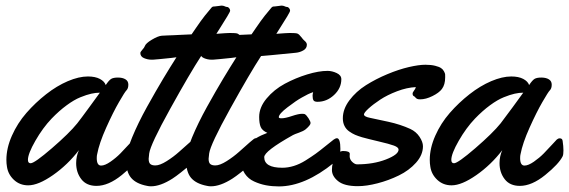

<svg xmlns="http://www.w3.org/2000/svg" viewBox="-20 -649 2039 688"><path d="M479 -144Q481.9 -125 481.9 -109.9Q481.9 -94.7 479 -88.9Q464.8 -61 416.7 -22Q368.7 17.1 325.7 17.1Q290 17.1 271.5 -6.8Q252.9 -30.8 252.9 -64.5Q252.9 -88.9 262.7 -110.8Q222.2 -58.1 169.7 -21.5Q117.2 15.1 81.1 15.1Q50.8 15.1 29.8 -4.6Q8.8 -24.4 4.9 -51.8Q2.9 -63 2.9 -76.2Q2.9 -118.2 22.7 -162.8Q42.5 -207.5 74.7 -244.4Q106.9 -281.2 145.3 -311.3Q183.6 -341.3 223.1 -358.2Q262.7 -375 294.9 -375Q321.3 -375 337.9 -366.2Q354.5 -357.4 358.9 -344.2Q370.6 -361.8 378.7 -366.5Q386.7 -371.1 402.8 -371.1Q419.4 -371.1 429.7 -364.7Q439.9 -358.4 439.9 -345.7Q439.9 -332 433.1 -325.2Q427.2 -319.3 406.5 -283.4Q385.7 -247.6 360.6 -191.7Q335.4 -135.7 328.1 -96.2Q326.7 -91.3 326.7 -82.5Q326.7 -55.7 342.3 -55.7Q356 -55.7 376 -69.6Q396 -83.5 411.6 -99.4Q427.2 -115.2 442.1 -131.8Q457 -148.4 458 -148.9Q462.9 -153.3 468.8 -153.3Q478 -153.3 479 -144ZM337.9 -316.9Q323.2 -316.9 306.9 -313.2Q290.5 -309.6 268.1 -300.5Q245.6 -291.5 218.8 -271.7Q191.9 -252 165 -224.1Q133.3 -190.9 106.7 -144.5Q80.1 -98.1 80.1 -76.2Q80.1 -64 89.8 -64Q103.5 -64 166 -117.9Q228.5 -171.9 256.8 -207Q269.5 -223.1 299.8 -264.6Q330.1 -306.2 337.9 -316.9Z M431.6 -78.1Q432.1 -105 453.4 -156.5Q474.6 -208 506.8 -266.1Q539.1 -324.2 564.9 -367.2Q590.8 -410.2 612.3 -443.8L593.8 -441.4Q574.7 -439.5 553.5 -437.3Q532.2 -435.1 527.8 -435.1H523.4Q509.3 -435.1 496.1 -440.7Q482.9 -446.3 482.9 -459Q482.9 -462.9 490 -470.7Q497.1 -478.5 498.5 -482.9Q502 -493.7 524.2 -506.8Q546.4 -520 559.6 -521Q568.8 -521.5 579.3 -522Q589.8 -522.5 602.8 -522.9Q615.7 -523.4 622.6 -523.9L644.5 -524.9L666.5 -525.9Q668.5 -528.8 681.4 -547.6Q694.3 -566.4 699.5 -573.5Q704.6 -580.6 714.6 -593.5Q724.6 -606.4 733.4 -616.2Q738.3 -622.6 740.7 -624.3Q743.2 -626 750.5 -626Q754.4 -626 762 -627.4Q769.5 -628.9 773.4 -628.9Q780.3 -628.9 785.2 -626.5Q790 -624 793.5 -624Q797.9 -624 801.3 -619.6Q804.7 -615.2 804.7 -610.8Q804.7 -607.4 794.4 -590.3Q784.2 -573.2 770.3 -551.5Q756.3 -529.8 755.4 -527.8Q793.5 -530.8 803.7 -530.8Q825.2 -530.8 830.6 -528.8Q836.9 -526.4 844.5 -516.4Q852.1 -506.3 856.4 -502.9Q864.7 -496.1 864.7 -488.8Q864.7 -475.6 852.3 -468.5Q839.8 -461.4 825.7 -460Q712.4 -448.7 700.7 -448.2Q661.1 -387.7 590.1 -259.5Q519 -131.3 514.6 -99.1Q512.7 -84.5 512.7 -80.1Q512.7 -66.4 518.6 -61.3Q524.4 -56.2 536.6 -56.2Q552.7 -56.2 577.1 -71.5Q601.6 -86.9 621.8 -105Q642.1 -123 659.4 -138.4Q676.8 -153.8 680.7 -153.8Q693.4 -153.8 693.4 -109.9Q693.4 -85.9 671.4 -66.9Q622.1 -24.4 597.7 -8.8Q554.7 18.6 521 18.6Q513.7 18.6 507.3 17.1Q468.3 9.8 450 -11.5Q431.6 -32.7 431.6 -78.1Z M646.5 -78.1Q647 -105 668.2 -156.5Q689.5 -208 721.7 -266.1Q753.9 -324.2 779.8 -367.2Q805.7 -410.2 827.1 -443.8L808.6 -441.4Q789.6 -439.5 768.3 -437.3Q747.1 -435.1 742.7 -435.1H738.3Q724.1 -435.1 710.9 -440.7Q697.8 -446.3 697.8 -459Q697.8 -462.9 704.8 -470.7Q711.9 -478.5 713.4 -482.9Q716.8 -493.7 739 -506.8Q761.2 -520 774.4 -521Q783.7 -521.5 794.2 -522Q804.7 -522.5 817.6 -522.9Q830.6 -523.4 837.4 -523.9L859.4 -524.9L881.3 -525.9Q883.3 -528.8 896.2 -547.6Q909.2 -566.4 914.3 -573.5Q919.4 -580.6 929.4 -593.5Q939.5 -606.4 948.2 -616.2Q953.1 -622.6 955.6 -624.3Q958 -626 965.3 -626Q969.2 -626 976.8 -627.4Q984.4 -628.9 988.3 -628.9Q995.1 -628.9 1000 -626.5Q1004.9 -624 1008.3 -624Q1012.7 -624 1016.1 -619.6Q1019.5 -615.2 1019.5 -610.8Q1019.5 -607.4 1009.3 -590.3Q999 -573.2 985.1 -551.5Q971.2 -529.8 970.2 -527.8Q1008.3 -530.8 1018.6 -530.8Q1040 -530.8 1045.4 -528.8Q1051.8 -526.4 1059.3 -516.4Q1066.9 -506.3 1071.3 -502.9Q1079.6 -496.1 1079.6 -488.8Q1079.6 -475.6 1067.1 -468.5Q1054.7 -461.4 1040.5 -460Q927.2 -448.7 915.5 -448.2Q876 -387.7 804.9 -259.5Q733.9 -131.3 729.5 -99.1Q727.5 -84.5 727.5 -80.1Q727.5 -66.4 733.4 -61.3Q739.3 -56.2 751.5 -56.2Q767.6 -56.2 792 -71.5Q816.4 -86.9 836.7 -105Q856.9 -123 874.3 -138.4Q891.6 -153.8 895.5 -153.8Q908.2 -153.8 908.2 -109.9Q908.2 -85.9 886.2 -66.9Q836.9 -24.4 812.5 -8.8Q769.5 18.6 735.8 18.6Q728.5 18.6 722.2 17.1Q683.1 9.8 664.8 -11.5Q646.5 -32.7 646.5 -78.1Z M1203.1 -365.2Q1203.1 -333 1177 -308.6Q1150.9 -284.2 1117.7 -284.2Q1106.9 -284.2 1103.5 -289.3Q1100.1 -294.4 1100.1 -306.2Q1100.1 -311 1102.1 -318.8Q1084.5 -313 1062 -299.8Q1041.5 -288.6 1010.3 -264.6Q979 -240.7 979 -229Q979 -225.1 988.8 -225.1Q1002 -225.1 1025.9 -233.2Q1049.8 -241.2 1062 -241.2Q1068.8 -241.2 1071.8 -240.2Q1078.1 -236.8 1085.4 -225.3Q1092.8 -213.9 1092.8 -208Q1092.8 -200.7 1075.7 -186Q1067.4 -179.2 1051.3 -173.6Q1035.2 -168 1029.8 -165Q926.8 -107.4 926.8 -85.9Q926.8 -47.9 991.7 -47.9Q1011.7 -47.9 1033 -54.4Q1054.2 -61 1075.2 -74.2Q1096.2 -87.4 1111.1 -98.1Q1126 -108.9 1147 -126Q1168 -143.1 1175.8 -148.9Q1183.1 -153.8 1187 -153.8Q1199.7 -153.8 1199.7 -115.2Q1199.7 -97.2 1196.8 -88.9Q1192.9 -79.1 1176.8 -65.9Q1072.3 19 979 19Q955.1 19 933.1 14.9Q911.1 10.7 890.4 1.2Q869.6 -8.3 857.2 -26.9Q844.7 -45.4 844.7 -70.8Q844.7 -138.2 938 -172.9Q919.4 -181.2 914.1 -194.1Q908.7 -207 908.7 -230Q908.7 -264.2 935.3 -296.1Q961.9 -328.1 1000.5 -348.9Q1039.1 -369.6 1080.6 -382.3Q1122.1 -395 1153.8 -395Q1169.9 -395 1186.5 -387.2Q1203.1 -379.4 1203.1 -365.2Z M1575.2 -375V-371.6Q1575.2 -345.7 1563.5 -330.1Q1553.2 -316.4 1529.5 -304.7Q1505.9 -293 1485.4 -293Q1478 -293 1474.4 -294.9Q1470.7 -296.9 1468.3 -300Q1465.8 -303.2 1463.4 -304.2Q1458.5 -306.2 1458.5 -313.5Q1458.5 -317.9 1463.4 -324Q1468.3 -330.1 1470.2 -336.9Q1438 -335.4 1402.8 -322Q1367.7 -308.6 1342.5 -292Q1317.4 -275.4 1300.8 -260.3Q1284.2 -245.1 1284.2 -238.8Q1284.2 -231 1306.4 -226.6Q1328.6 -222.2 1371.8 -212.6Q1415 -203.1 1450.2 -187Q1471.2 -177.2 1483.4 -158.7Q1495.6 -140.1 1495.6 -125Q1495.6 -93.8 1470.7 -65.9Q1445.8 -38.1 1409.2 -20.3Q1372.6 -2.4 1333 7.8Q1293.5 18.1 1262.2 18.1Q1213.9 18.1 1191.7 0.2Q1169.4 -17.6 1169.4 -40Q1169.4 -66.4 1181.9 -87.2Q1194.3 -107.9 1209.5 -107.9Q1233.4 -107.9 1233.4 -97.7Q1233.4 -96.2 1233.2 -93.5Q1232.9 -90.8 1232.9 -89.8Q1232.9 -77.6 1242.2 -68.8Q1251.5 -60.1 1259.3 -60.1Q1317.9 -60.1 1363 -77.6Q1408.2 -95.2 1408.2 -112.8Q1408.2 -121.1 1391.8 -127.2Q1375.5 -133.3 1336.7 -142.3Q1297.9 -151.4 1277.3 -157.2Q1262.7 -161.6 1252.4 -166Q1242.2 -170.4 1231.2 -178.2Q1220.2 -186 1214.4 -197.8Q1208.5 -209.5 1208.5 -225.1Q1208.5 -258.3 1232.2 -289.8Q1255.9 -321.3 1291.5 -343.8Q1327.1 -366.2 1368.2 -383.3Q1409.2 -400.4 1445.1 -408.7Q1481 -417 1504.4 -417Q1524.9 -417 1539.3 -413.3Q1553.7 -409.7 1560.5 -405Q1567.4 -400.4 1571 -393.3Q1574.7 -386.2 1575 -383.1Q1575.2 -379.9 1575.2 -375Z M1996.1 -144Q1999 -125 1999 -109.9Q1999 -94.7 1996.1 -88.9Q1981.9 -61 1933.8 -22Q1885.7 17.1 1842.8 17.1Q1807.1 17.1 1788.6 -6.8Q1770 -30.8 1770 -64.5Q1770 -88.9 1779.8 -110.8Q1739.3 -58.1 1686.8 -21.5Q1634.3 15.1 1598.1 15.1Q1567.9 15.1 1546.9 -4.6Q1525.9 -24.4 1522 -51.8Q1520 -63 1520 -76.2Q1520 -118.2 1539.8 -162.8Q1559.6 -207.5 1591.8 -244.4Q1624 -281.2 1662.4 -311.3Q1700.7 -341.3 1740.2 -358.2Q1779.8 -375 1812 -375Q1838.4 -375 1855 -366.2Q1871.6 -357.4 1876 -344.2Q1887.7 -361.8 1895.8 -366.5Q1903.8 -371.1 1919.9 -371.1Q1936.5 -371.1 1946.8 -364.7Q1957 -358.4 1957 -345.7Q1957 -332 1950.2 -325.2Q1944.3 -319.3 1923.6 -283.4Q1902.8 -247.6 1877.7 -191.7Q1852.5 -135.7 1845.2 -96.2Q1843.8 -91.3 1843.8 -82.5Q1843.8 -55.7 1859.4 -55.7Q1873 -55.7 1893.1 -69.6Q1913.1 -83.5 1928.7 -99.4Q1944.3 -115.2 1959.2 -131.8Q1974.1 -148.4 1975.1 -148.9Q1980 -153.3 1985.8 -153.3Q1995.1 -153.3 1996.1 -144ZM1855 -316.9Q1840.3 -316.9 1824 -313.2Q1807.6 -309.6 1785.2 -300.5Q1762.7 -291.5 1735.8 -271.7Q1709 -252 1682.1 -224.1Q1650.4 -190.9 1623.8 -144.5Q1597.2 -98.1 1597.2 -76.2Q1597.2 -64 1606.9 -64Q1620.6 -64 1683.1 -117.9Q1745.6 -171.9 1773.9 -207Q1786.6 -223.1 1816.9 -264.6Q1847.2 -306.2 1855 -316.9Z"/></svg>

Font: Yellowtail
Style: Regular
Weight: 400
Designer: Astigmatic (AOETI)
Foundry: Astigmatic (AOETI)
Version: Version 1.000